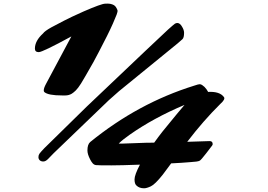

<svg xmlns="http://www.w3.org/2000/svg" viewBox="-20 -848 1451 1039"><path d="M168.9 -585Q168.9 -627 212.9 -667Q221.7 -679.7 257.3 -699.7Q336.9 -742.2 370.6 -757.8L432.6 -786.1Q529.3 -828.1 549.3 -828.1Q553.2 -828.1 560.8 -828.4Q568.4 -828.6 577.1 -827.1Q598.6 -822.8 606.7 -810.5Q614.7 -798.3 616 -791.7Q617.2 -785.2 611.1 -768.6Q605 -752 590.8 -720.2Q576.7 -688.5 558.6 -652.3Q507.8 -552.2 485.4 -511.7Q434.6 -421.9 418.5 -396.2Q402.3 -370.6 390.4 -358.9Q378.4 -347.2 368.2 -340.8Q352.1 -331.5 333.5 -331.5H316.4Q241.2 -331.5 220.2 -349.6Q216.8 -352.5 216.8 -358.9Q216.8 -371.6 229 -394L366.2 -650.9Q210.4 -565.9 189.7 -565.9Q168.9 -565.9 168.9 -585ZM219.7 -45.9 449.7 -271.5Q859.4 -661.1 889.4 -688Q919.4 -714.8 925.8 -719.2Q932.1 -723.6 939.5 -723.6Q946.8 -723.6 953.4 -718.3Q960 -712.9 964.8 -704.1Q976.1 -686 976.1 -670.9Q976.1 -644 967.3 -636Q958.5 -627.9 941.4 -613.3L624 -354.5Q596.7 -331.1 568.8 -305.7Q292.5 -41 270.5 -19L239.7 12.7Q226.6 25.9 214.4 25.9Q202.1 25.9 195.1 19.3Q188 12.7 188 2.2Q188 -8.3 193.4 -16.1Q198.7 -23.9 219.7 -45.9ZM737.3 43Q632.8 46.9 583 46.9Q508.8 46.9 498.8 45.4Q488.8 43.9 481.4 35.6Q474.1 27.3 467.8 14.6Q453.1 -13.7 453.1 -33.7Q453.1 -66.9 468.3 -79.6Q727.1 -290 1030.3 -384.3Q1054.2 -392.6 1060.8 -392.3Q1067.4 -392.1 1073.7 -387.9Q1080.1 -383.8 1086.4 -377.9Q1097.7 -366.7 1106.4 -350.6Q1168.5 -354 1191.4 -323.2Q1201.7 -311.5 1171.4 -284.7Q1080.1 -194.3 993.2 -80.6L1114.3 -84.5Q1131.3 -84.5 1130.9 -67.4Q1130.4 -63 1127 -59.1Q1123.5 -55.2 1114.7 -43L1095.2 -17.6Q1067.9 17.6 1061.3 21.2Q1054.7 24.9 1042.5 26.4Q1030.3 27.8 1010.3 29.3Q966.8 33.2 906.2 36.1L860.4 97.7Q818.8 149.9 796.1 160.4Q773.4 170.9 759.8 170.9Q733.4 170.9 718.3 155.8Q708 147 708 122.8Q708 98.6 737.3 43ZM640.1 -70.8 775.9 -75.7H792Q801.8 -75.7 814.5 -76.2Q836.4 -106.9 859.9 -136.7Q954.1 -252.4 978.5 -280.3Q810.5 -209.5 682.1 -119.1Q643.6 -92.3 622.6 -71.3Q626.5 -70.8 630.9 -70.8Z"/></svg>

Font: Sarina
Style: Regular
Weight: 400
Designer: James Grieshaber
Foundry: James Grieshaber
Version: Version 1.001